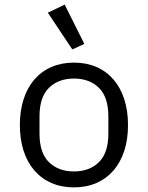

<svg xmlns="http://www.w3.org/2000/svg" viewBox="-20 -799 640 831"><path d="M66 -258Q66 -319 82 -369Q98 -419 128.5 -454.5Q159 -490 202.5 -509Q246 -528 300 -528Q354 -528 397.5 -509Q441 -490 471.5 -454.5Q502 -419 518 -369Q534 -319 534 -258Q534 -196 518 -146.5Q502 -97 471.5 -61.5Q441 -26 397.5 -7Q354 12 300 12Q246 12 202.5 -7Q159 -26 128.5 -61.5Q98 -97 82 -146.5Q66 -196 66 -258ZM449 -221V-295Q449 -379 408 -419Q367 -459 300 -459Q233 -459 192 -419Q151 -379 151 -295V-221Q151 -137 192 -97Q233 -57 300 -57Q367 -57 408 -97Q449 -137 449 -221ZM187 -744 260 -779 345 -609 293 -585Z"/></svg>

Font: IBM Plaex Mono
Style: Regular
Weight: 400
Designer: Mike Abbink, Paul van der Laan, Pieter van Rosmalen
Foundry: Bold Monday
Version: Version 2.003